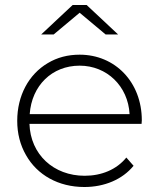

<svg xmlns="http://www.w3.org/2000/svg" viewBox="-20 -745 637 769"><path d="M84 -124C129 -44 214 4 318 4C398 4 470 -26 515 -81L486 -114C447 -66 387 -41 319 -41C195 -41 102 -126 98 -249H547L548 -263C548 -416 441 -526 299 -526C252 -526 209 -515 171 -492C95 -447 49 -362 49 -261C49 -210 61 -164 84 -124ZM99 -288C107 -402 188 -482 299 -482C408 -482 493 -400 499 -288ZM195 -607 299 -694 403 -607H453L327 -725H271L145 -607Z"/></svg>

Font: Montserrat Light
Style: Regular
Weight: 300
Designer: Julieta Ulanovsky
Foundry: Julieta Ulanovsky
Version: Version 7.200